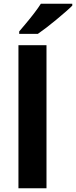

<svg xmlns="http://www.w3.org/2000/svg" viewBox="-20 -1000 404 1020"><path d="M227 0H78V-760H227ZM364 -970Q350 -956 327 -936Q304 -916 277.5 -894Q251 -872 225.5 -852.5Q200 -833 181 -820H82V-833Q98 -852 119.5 -877.5Q141 -903 162 -930.5Q183 -958 197 -980H364Z"/></svg>

Font: Noto Sans Nag Mundari
Style: Bold
Weight: 700
Version: Version 1.000